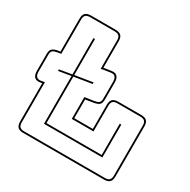

<svg xmlns="http://www.w3.org/2000/svg" viewBox="-165 -884 1035 1048"><g transform="rotate(30 352.5 -360.0)"><path d="M624 10H115Q91 10 80 -1Q69 -12 69 -36V-277L58 -275Q34 -271 22 -283Q10 -295 10 -321V-428Q10 -451 20.5 -460.5Q31 -470 54 -474L69 -476V-684Q69 -708 80 -719Q91 -730 115 -730H270Q294 -730 305 -719Q316 -708 316 -684V-517L362 -524Q386 -528 398 -516Q410 -504 410 -478V-371Q410 -347 399.5 -338Q389 -329 366 -325L316 -317V-199H433V-351Q433 -375 444 -386Q455 -397 479 -397H624Q648 -397 659 -386Q670 -375 670 -351V-36Q670 -12 659 -1Q648 10 624 10ZM556 -90H188V-391L110 -378V-388L188 -401V-630H198V-403L310 -421V-411L198 -393V-100H546V-297H556ZM624 0Q643 0 651.5 -8.5Q660 -17 660 -36V-351Q660 -370 651.5 -378.5Q643 -387 624 -387H479Q460 -387 451.5 -378.5Q443 -370 443 -351V-189H306V-326L316 -328L364 -335Q383 -338 391.5 -345Q400 -352 400 -371V-478Q400 -497 391.5 -507Q383 -517 364 -514L316 -507V-506L306 -504V-684Q306 -703 297.5 -711.5Q289 -720 270 -720H115Q96 -720 87.5 -711.5Q79 -703 79 -684V-468L69 -466L56 -464Q37 -461 28.5 -454Q20 -447 20 -428V-321Q20 -302 28.5 -292Q37 -282 56 -285L79 -289V-36Q79 -17 87.5 -8.5Q96 0 115 0Z"/></g></svg>

Font: Bungee Outline
Style: Regular
Weight: 400
Designer: David Jonathan Ross
Foundry: David Jonathan Ross
Version: Version 1.000;PS 1.0;hotconv 1.0.72;makeotf.lib2.5.5900